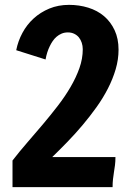

<svg xmlns="http://www.w3.org/2000/svg" viewBox="-20 -766 544 786"><path d="M46.4 -560.5Q53.7 -597.7 71.8 -631.3Q89.8 -665 117.7 -690.4Q145.5 -715.8 182.1 -731Q218.8 -746.1 262.7 -746.1Q304.2 -746.1 341.3 -734.6Q378.4 -723.1 405.8 -700Q433.1 -676.8 449.2 -642.3Q465.3 -607.9 465.3 -562.5Q465.3 -522.5 453.6 -482.7Q441.9 -442.9 421.9 -403.8Q401.9 -364.7 375 -327.1Q348.1 -289.6 318.1 -253.9Q288.1 -218.3 256.1 -185.3Q224.1 -152.3 193.8 -123H452.6Q452.6 -104.5 450.7 -89.8Q448.7 -75.2 446.5 -61.3Q444.3 -47.4 442.6 -32.7Q440.9 -18.1 440.9 0H31.2V-108.9Q59.1 -145 91.3 -182.1Q123.5 -219.2 155.3 -256.8Q187 -294.4 216.8 -333Q246.6 -371.6 269 -410.2Q291.5 -448.7 305.2 -487.3Q318.8 -525.9 318.8 -564.5Q318.8 -578.1 314.7 -590.8Q310.5 -603.5 303 -612.8Q295.4 -622.1 283.9 -627.7Q272.5 -633.3 257.8 -633.3Q243.7 -633.3 232.2 -628.4Q220.7 -623.5 211.7 -615.7Q202.6 -607.9 195.8 -597.9Q189 -587.9 184.1 -577.6Q171.9 -553.2 166.5 -522.5Z"/></svg>

Font: Francois One
Style: Regular
Weight: 400
Designer: Vernon Adams
Foundry: vernon adams
Version: Version 1.000